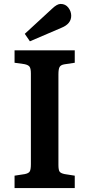

<svg xmlns="http://www.w3.org/2000/svg" viewBox="-20 -956 454 976"><path d="M54 0V-63L106 -71Q126 -75 131.5 -85Q137 -95 137 -122V-582Q137 -607 130.5 -616.5Q124 -626 104 -630L54 -637V-700H360V-637L307 -629Q289 -626 283 -615.5Q277 -605 277 -578V-118Q277 -92 283 -83.5Q289 -75 309 -71L360 -63V0ZM132 -746 106 -784 245 -912Q270 -936 288 -936Q313 -936 327.5 -917Q342 -898 342 -876Q342 -835 293 -815Z"/></svg>

Font: Literata SemiBold
Style: Regular
Weight: 600
Designer: Latin by Veronika Burian and Jose Scaglione. Greek by Irene Vlachou. Cyrillic by Vera Evstafieva.
Foundry: TypeTogether
Version: Version 3.103; ttfautohint (v1.8.4.7-5d5b);gftools[0.9.29]